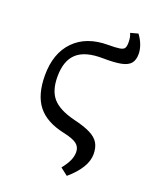

<svg xmlns="http://www.w3.org/2000/svg" viewBox="-160 -745 875 1069"><g transform="rotate(20 278.0 -210.5)"><path d="M368 230 324 196Q350 163 361 138Q372 113 372 89Q372 58 349.5 40.5Q327 23 271 11Q162 -12 112 -76Q62 -140 62 -255Q62 -386 134.5 -460Q207 -534 335 -534Q380 -534 402 -537.5Q424 -541 430.5 -551.5Q437 -562 437 -584Q437 -601 435 -612.5Q433 -624 427 -639L472 -651Q491 -626 501.5 -598Q512 -570 512 -544Q512 -509 496 -489Q480 -469 441.5 -461Q403 -453 334 -454Q229 -456 179.5 -411.5Q130 -367 130 -272Q130 -189 168.5 -145Q207 -101 298 -78Q362 -63 399 -44.5Q436 -26 451.5 0.5Q467 27 467 66Q467 145 368 230Z"/></g></svg>

Font: Literata 7pt
Style: Regular
Weight: 400
Designer: Latin by Veronika Burian and Jose Scaglione. Greek by Irene Vlachou. Cyrillic by Vera Evstafieva.
Foundry: TypeTogether
Version: Version 3.002